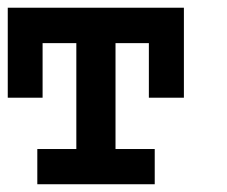

<svg xmlns="http://www.w3.org/2000/svg" viewBox="-20 -475 586 495"><path d="M454.1 -223.1H363.8V-363.8H277.8V-90.8H378.9V0H76.2V-90.8H176.8V-363.8H89.8V-223.1H0V-455.1H454.1Z"/></svg>

Font: Anonymous Pro
Style: Bold
Weight: 700
Monospace: yes
Designer: Mark Simonson
Version: Version 1.003